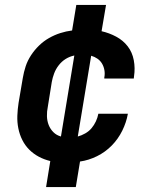

<svg xmlns="http://www.w3.org/2000/svg" viewBox="-20 -648 640 775"><path d="M286 107H166L183 2Q158 -4 136.5 -15.5Q115 -27 98 -44Q81 -61 70 -83Q59 -105 54 -130Q49 -155 50 -181Q51 -207 55 -233L72 -333Q76 -357 83.5 -380Q91 -403 105 -424.5Q119 -446 137.5 -464Q156 -482 178 -494.5Q200 -507 223.5 -514.5Q247 -522 271 -525L288 -628H408L390 -522Q421 -515 449 -500Q477 -485 495.5 -461Q514 -437 520 -405Q526 -373 521 -340L520 -331H401V-335Q404 -350 401.5 -364.5Q399 -379 392 -391Q385 -403 373.5 -411Q362 -419 348 -423L294 -97Q309 -101 324 -109.5Q339 -118 349.5 -130.5Q360 -143 367 -158Q374 -173 377 -189H496V-188Q490 -154 473.5 -120.5Q457 -87 431 -60.5Q405 -34 371.5 -17.5Q338 -1 303 4ZM226 -97 280 -424Q261 -420 245 -410Q229 -400 217 -384.5Q205 -369 198.5 -351.5Q192 -334 189 -317L173 -217Q169 -198 169.5 -179Q170 -160 176.5 -143.5Q183 -127 195.5 -114.5Q208 -102 226 -97Z"/></svg>

Font: Iosevka Custom Oblique
Style: Bold
Weight: 700
Italic angle: -9°
Monospace: yes
Designer: Belleve Invis
Foundry: Belleve Invis
Version: Version 30.1.2; ttfautohint (v1.8.4)